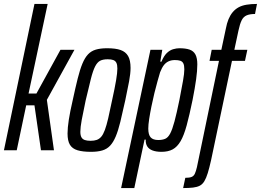

<svg xmlns="http://www.w3.org/2000/svg" viewBox="-24 -763 1325 975"><path d="M-4 0 151 -743H218L121 -288H161L283 -510H354L214 -256L250 0H184L151 -228H109L61 0Z M438 8Q396 8 369.5 0Q343 -8 331 -28Q319 -48 319 -85Q319 -114 325.5 -155.5Q332 -197 345 -253Q359 -318 370.5 -364Q382 -410 394.5 -440Q407 -470 423 -487Q439 -504 462.5 -511Q486 -518 520 -518Q563 -518 588.5 -509Q614 -500 626.5 -478.5Q639 -457 639 -418Q639 -390 631.5 -349.5Q624 -309 612 -253Q598 -189 587 -144Q576 -99 563.5 -69.5Q551 -40 535 -23Q519 -6 495.5 1Q472 8 438 8ZM436 -48Q454 -48 467 -52.5Q480 -57 490 -68.5Q500 -80 508.5 -103Q517 -126 525.5 -162.5Q534 -199 545 -253Q559 -316 565.5 -355Q572 -394 572 -415Q572 -434 567 -444Q562 -454 551.5 -458Q541 -462 523 -462Q499 -462 484.5 -454.5Q470 -447 459 -425.5Q448 -404 437.5 -362.5Q427 -321 411 -253Q398 -192 391 -154Q384 -116 384 -94Q384 -76 389.5 -66Q395 -56 406.5 -52Q418 -48 436 -48Z M591 192 740 -510H800L790 -450H796Q808 -479 823 -493.5Q838 -508 855 -513Q872 -518 887 -518Q919 -518 939 -511Q959 -504 968.5 -486Q978 -468 978 -436Q978 -404 972 -360.5Q966 -317 954 -256Q938 -178 924 -126.5Q910 -75 893 -46Q876 -17 853 -4.5Q830 8 796 8Q769 8 750.5 1Q732 -6 723.5 -20Q715 -34 716 -54H710L658 192ZM780 -52Q800 -52 814.5 -58Q829 -64 840 -84.5Q851 -105 862 -146Q873 -187 887 -255Q899 -317 905.5 -353.5Q912 -390 912 -411Q912 -431 907 -441Q902 -451 891.5 -454.5Q881 -458 864 -458Q846 -458 832 -451.5Q818 -445 808 -432Q798 -419 789 -396Q784 -379 776 -351Q768 -323 760 -290Q752 -257 745 -222.5Q738 -188 733.5 -158.5Q729 -129 729 -110Q729 -79 741 -65.5Q753 -52 780 -52Z M906 192 917 140Q938 140 949 135.5Q960 131 965.5 119Q971 107 976 86L1088 -454H1040L1051 -510H1100L1123 -618Q1128 -645 1136.5 -665.5Q1145 -686 1157.5 -701Q1170 -716 1187 -725.5Q1204 -735 1227.5 -739Q1251 -743 1281 -743L1271 -692Q1245 -692 1228.5 -685Q1212 -678 1203 -659.5Q1194 -641 1187 -608L1166 -510H1232L1220 -454H1154L1048 50Q1039 90 1031 116Q1023 142 1013.5 157.5Q1004 173 990.5 180Q977 187 956.5 189.5Q936 192 906 192Z"/></svg>

Font: Saira UltraCondensed Medium
Style: Italic
Weight: 500
Width: 1
Italic angle: -12°
Designer: Hector Gatti with collaboration of the Omnibus-Type team
Foundry: Omnibus-Type
Version: Version 1.101